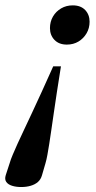

<svg xmlns="http://www.w3.org/2000/svg" viewBox="-95 -466 367 734"><path d="M-73 203.5 -58 157.5Q-54 143.5 -46.2 125.2Q-38.5 107 -27.8 83.2Q-17 59.5 -3 30Q11 0.5 28 -36Q45 -72.5 65.2 -116.5Q85.5 -160.5 108.5 -212.5H138Q129.5 -160 122.8 -115.8Q116 -71.5 110.8 -35Q105.5 1.5 101.2 31.2Q97 61 93.2 84.5Q89.5 108 86.2 126Q83 144 79 157.5L65.5 204Q61 220 49.8 229.8Q38.5 239.5 22.2 244.2Q6 249 -14 249Q-33.5 249 -48.8 244.2Q-64 239.5 -71 229.5Q-78 219.5 -73 203.5ZM160.5 -295.5Q130.5 -295.5 113.2 -313.5Q96 -331.5 96 -358.5Q96 -383 107.5 -402.8Q119 -422.5 138.8 -434Q158.5 -445.5 183 -445.5Q213.5 -445.5 230.5 -427.8Q247.5 -410 247.5 -383Q247.5 -358.5 236 -338.8Q224.5 -319 205 -307.2Q185.5 -295.5 160.5 -295.5Z"/></svg>

Font: Newsreader 24pt SemiBold
Style: Italic
Weight: 600
Italic angle: -17°
Designer: Hugues Gentile
Foundry: Production Type
Version: Version 1.003